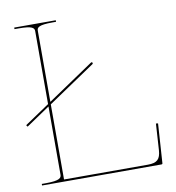

<svg xmlns="http://www.w3.org/2000/svg" viewBox="-84 -835 833 910"><g transform="rotate(-10 332.5 -380.0)"><path d="M45 -760V-752.5H65C131 -752.5 140 -741.5 140 -726V-375L20.5 -294.5L26 -286.5L140 -363.5V-35.5C140 -21 133.5 -7.5 65 -7.5H45V0H620C621.5 0 625 -1 625 -4.5L637.5 -194.5L627.5 -195.5L619.5 -68.5C616.5 -26 601.5 -10 556 -10H152.5V-371.5L380 -525C383.5 -527.5 382 -531 381.5 -532C381 -533 378 -536 374.5 -533.5L152.5 -383.5V-726C152.5 -741.5 161.5 -752.5 227.5 -752.5H245V-760Z"/></g></svg>

Font: Znikomit
Style: Regular
Weight: 100
Designer: gluk
Foundry: gluk
Version: Version 0.55